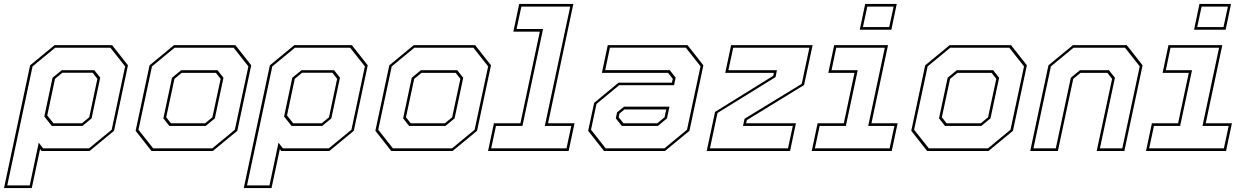

<svg xmlns="http://www.w3.org/2000/svg" viewBox="-78 -770 6351 979"><path d="M-57.5 189 75.5 -437 200.5 -540H493.5L574.5 -437L503.5 -103L378.5 0H133.5L126.5 -10L84 189ZM-41 175.5H73.5L119.5 -42.5L142 -13.5H376L491.5 -108.5L560 -431.5L485 -526.5H203L88 -431.5ZM194.5 -141.5H340L377 -172L418.5 -368L394.5 -399H239.5L202.5 -368L163 -181.5ZM186 -128 148 -176 190 -374 237 -412H403L433 -374L389 -166.5L342.5 -128Z M694.5 0 613.5 -103 684.5 -437 809.5 -540H1122L1203 -437L1132 -103L1007 0ZM703 -13.5H1004.5L1119.5 -108.5L1188.5 -431.5L1113.5 -526.5H812L697 -431.5L628 -108.5ZM785.5 -128 755 -166.5 799 -373.5 845.5 -412H1031L1061.5 -373.5L1017.5 -166.5L971 -128ZM793.5 -141.5H968L1005 -172L1047 -368L1023 -398.5H848.5L811.5 -368L769.5 -172Z M1165 189 1298 -437 1423 -540H1716L1797 -437L1726 -103L1601 0H1356L1349 -10L1306.5 189ZM1181.5 175.5H1296L1342 -42.5L1364.5 -13.5H1598.5L1714 -108.5L1782.5 -431.5L1707.5 -526.5H1425.5L1310.5 -431.5ZM1417 -141.5H1562.5L1599.5 -172L1641 -368L1617 -399H1462L1425 -368L1385.5 -181.5ZM1408.5 -128 1370.5 -176 1412.5 -374 1459.5 -412H1625.5L1655.5 -374L1611.5 -166.5L1565 -128Z M1917 0 1836 -103 1907 -437 2032 -540H2344.5L2425.5 -437L2354.5 -103L2229.5 0ZM1925.5 -13.5H2227L2342 -108.5L2411 -431.5L2336 -526.5H2034.5L1919.5 -431.5L1850.5 -108.5ZM2008 -128 1977.5 -166.5 2021.5 -373.5 2068 -412H2253.5L2284 -373.5L2240 -166.5L2193.5 -128ZM2016 -141.5H2190.5L2227.5 -172L2269.5 -368L2245.5 -398.5H2071L2034 -368L1992 -172Z M2410.5 0 2440.5 -141.5H2575.5L2674.5 -608.5H2539.5L2569.5 -750H2845.5L2716.5 -141.5H2851.5L2821.5 0ZM2426.5 -13.5H2810.5L2835 -128H2700L2829.5 -736.5H2580.5L2556 -622H2691L2586 -128H2451Z M3002 0 2921 -103 2951.5 -245.5 3076 -348.5H3348L3352.5 -368L3328.5 -398.5H2991L3021 -540H3427.5L3508.5 -437L3437.5 -103L3312.5 0ZM3092.5 -128 3062 -166.5 3068.5 -197 3103.5 -226H3335.5L3323 -166.5L3276.5 -128ZM3010.5 -13.5H3310L3425 -108.5L3494 -432L3419 -527H3032L3008 -412.5H3337L3367 -374L3359 -335.5H3079L2963.5 -240L2935.5 -108.5ZM3101 -141.5H3273.5L3310.5 -172L3319 -212H3106L3080.5 -191L3076.5 -172Z M3542 -13.5H3940L3964.5 -128H3710.5L3718.5 -164.5L4010 -342.5L4049 -526.5H3660.5L3636 -412H3883.5L3876.5 -377L3580.5 -194ZM3525.5 0 3568 -199.5 3864.5 -383.5 3868 -398.5H3620L3650 -540H4065.5L4022 -336.5L3730 -157.5L3726.5 -141.5H3980.5L3950.5 0Z M4306 -618.5 4333.5 -750H4494.5L4467 -618.5ZM4322 -632H4456L4478.5 -736.5H4344.5ZM4061 0 4091 -141.5H4224.5L4279 -398.5H4145.5L4175.5 -540H4450L4365.5 -141.5H4499L4469 0ZM4077 -13.5H4458L4482.5 -128H4349L4433.5 -526.5H4186L4162 -412H4295.5L4235 -128H4101.5Z M4649.5 0 4568.5 -103 4639.5 -437 4764.5 -540H5077L5158 -437L5087 -103L4962 0ZM4658 -13.5H4959.5L5074.5 -108.5L5143.5 -431.5L5068.5 -526.5H4767L4652 -431.5L4583 -108.5ZM4740.5 -128 4710 -166.5 4754 -373.5 4800.5 -412H4986L5016.5 -373.5L4972.5 -166.5L4926 -128ZM4748.5 -141.5H4923L4960 -172L5002 -368L4978 -398.5H4803.5L4766.5 -368L4724.5 -172Z M5175 0 5268 -437 5393 -540H5667L5748 -437L5655 0H5514L5592.5 -368L5568.5 -398.5H5431.5L5394.5 -368L5316 0ZM5191.5 -13.5H5305.5L5382 -373.5L5428.5 -412H5576.5L5607 -373.5L5530.5 -13.5H5644.5L5733.5 -431.5L5658.5 -526.5H5395.5L5280.5 -431.5Z M6010.5 -618.5 6038 -750H6199L6171.5 -618.5ZM6026.5 -632H6160.5L6183 -736.5H6049ZM5765.5 0 5795.5 -141.5H5929L5983.5 -398.5H5850L5880 -540H6154.5L6070 -141.5H6203.5L6173.5 0ZM5781.5 -13.5H6162.5L6187 -128H6053.5L6138 -526.5H5890.5L5866.5 -412H6000L5939.5 -128H5806Z"/></svg>

Font: Tourney Thin Thin
Style: Italic
Weight: 250
Italic angle: -12°
Version: Version 1.015